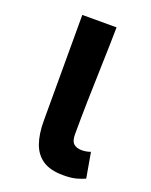

<svg xmlns="http://www.w3.org/2000/svg" viewBox="-113 -618 546 695"><g transform="rotate(20 159.5 -270.5)"><path d="M216 14Q166 14 137 -5.5Q108 -25 95.5 -61Q83 -97 83 -146V-555H215Q214 -486 211.5 -411Q209 -336 207.5 -266Q206 -196 206 -139Q206 -114 217 -104Q228 -94 249 -94Q256 -94 265 -95.5Q274 -97 282 -100L299 -3Q284 4 265 9Q246 14 216 14Z"/></g></svg>

Font: Noto Sans HK SemiBold
Style: Regular
Weight: 600
Version: Version 2.004-H2;hotconv 1.0.118;makeotfexe 2.5.65603